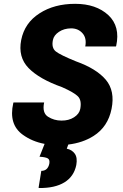

<svg xmlns="http://www.w3.org/2000/svg" viewBox="-20 -741 635 994"><path d="M541 -662.6Q603.5 -604 581.5 -503.4L580.1 -500.5H421.4Q429.7 -543.5 407.2 -568.8Q384.8 -594.2 348.1 -594.2Q311.5 -593.8 285.2 -576.2Q258.8 -558.6 253.9 -533.7Q245.6 -493.2 269 -474.6Q292.5 -456.1 373.5 -423.3Q479 -385.7 527.8 -328.1Q576.2 -270.5 557.6 -177.7Q539.1 -84.5 464.4 -37.1Q408.2 -1.5 333.5 7.3L325.7 28.8Q352.5 34.2 367.2 54.7Q381.8 75.2 375 113.3Q362.8 172.9 313.5 203.1Q264.2 233.4 182.1 232.4L179.7 231L193.8 143.6Q227.5 143.6 235.4 106Q238.8 85.9 227.5 79.1Q216.3 72.3 184.6 70.3L210.9 3.9Q147.5 -7.8 98.6 -43Q23.4 -96.7 48.8 -207.5L49.8 -210.4H208.5Q197.3 -156.7 228.5 -136.7Q259.8 -116.7 297.9 -116.7Q335.9 -116.2 363.3 -133.8Q390.6 -151.4 395.5 -177.2Q403.8 -221.7 383.3 -242.2Q362.8 -262.7 300.8 -290Q183.6 -331.5 127.9 -388.7Q72.3 -445.8 89.8 -534.2Q107.4 -622.6 184.6 -671.9Q260.7 -721.2 369.1 -721.2Q477.5 -721.2 541 -662.6Z"/></svg>

Font: Roboto-BlackItalic
Style: Italic
Weight: 900
Italic angle: -12°
Designer: Google
Version: Version 1.100141; 2013